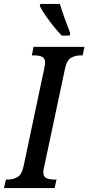

<svg xmlns="http://www.w3.org/2000/svg" viewBox="-38 -951 447 971"><path d="M-18 0 -8 -43H2Q28 -43 50.5 -55.5Q73 -68 82 -114L185 -601Q190 -625 190 -634Q190 -657 174.5 -664Q159 -671 134 -671H123L132 -714H389L380 -671H370Q343 -671 321 -658.5Q299 -646 290 -600L188 -120Q185 -109 183 -98Q181 -87 181 -80Q181 -57 197 -50Q213 -43 238 -43H248L238 0ZM274 -771Q255 -791 233.5 -817.5Q212 -844 193 -871.5Q174 -899 163 -921L166 -931H265Q274 -900 289.5 -857Q305 -814 317 -784L314 -771Z"/></svg>

Font: Noto Serif ExtraCondensed Medium
Style: Italic
Weight: 500
Width: 2
Italic angle: -12°
Designer: Monotype Design Team
Foundry: Monotype Imaging Inc.
Version: Version 2.013; ttfautohint (v1.8.4.7-5d5b)